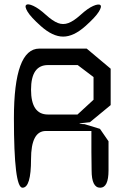

<svg xmlns="http://www.w3.org/2000/svg" viewBox="-20 -877 590 897"><path d="M375 -297 447 -275 487 -217V-81Q487 0 448 0Q408 0 408 -81Q407 -122 407 -167.5Q407 -213 407 -265H194Q125 -265 125 -133Q125 0 85 0Q45 0 45 -325Q45 -650 164 -650H385L497 -556V-386L400 -306Q317 -298 375 -297ZM204 -342H342L417 -411V-517L343 -573H204Q125 -573 125 -458Q125 -342 204 -342ZM379 -755Q324 -706 275 -706Q226 -706 171 -755Q124 -797 109 -822Q94 -847 102.5 -854Q111 -861 136 -849.5Q161 -838 194 -808Q226 -779 250.5 -769.5Q275 -760 300 -769.5Q325 -779 357 -808Q390 -838 415 -849Q440 -860 448.5 -853.5Q457 -847 441.5 -822Q426 -797 379 -755Z"/></svg>

Font: Syne Mono
Style: Regular
Weight: 400
Monospace: yes
Designer: Lucas Descroix
Foundry: Bonjour Monde
Version: Version 2.000; ttfautohint (v1.8.3)